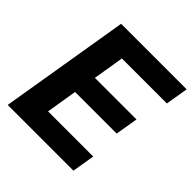

<svg xmlns="http://www.w3.org/2000/svg" viewBox="-193 -871 1015 1015"><g transform="rotate(45 314.5 -363.5)"><path d="M17.8 0H509.2L530.5 -126.8H192.8L221.2 -300.4H532.3L553.6 -427.2H242.5L271 -600.5H607.2L628.6 -727.3H138.5Z"/></g></svg>

Font: Margiela Sans
Style: Bold Italic
Weight: 700
Italic angle: -9.39999°
Designer: Stefan Endress, Andreas Faust
Version: Version 1.100;FEAKit 1.0